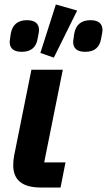

<svg xmlns="http://www.w3.org/2000/svg" viewBox="-20 -836 477 856"><path d="M324 -789 220 -579 160 -600 229 -816ZM77 -605Q23 -605 23 -650Q23 -654 28 -686Q39 -746 100 -746Q154 -746 154 -701Q154 -694 148 -665Q139 -605 77 -605ZM360 -605Q306 -605 306 -650Q306 -654 311 -686Q322 -746 383 -746Q437 -746 437 -701Q437 -694 431 -665Q422 -605 360 -605ZM272 -112 250 0H162Q39 0 39 -99Q39 -122 43 -142L120 -525H260L177 -112Z"/></svg>

Font: Aneliza
Style: Bold Italic
Weight: 700
Italic angle: -11.31°
Designer: Mike Abbink, Paul van der Laan, Pieter van Rosmalen
Foundry: Bold Monday
Version: Version 3.0